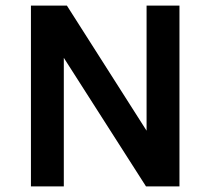

<svg xmlns="http://www.w3.org/2000/svg" viewBox="-20 -669 757 689"><path d="M91 -649H220L506 -200V-649H624V0H504L209 -461.5V0H91Z"/></svg>

Font: Karla
Style: Bold
Weight: 700
Designer: Jonathan Pinhorn
Version: Version 2.004; ttfautohint (v1.8.4.7-5d5b);gftools[0.9.33]